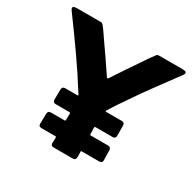

<svg xmlns="http://www.w3.org/2000/svg" viewBox="-168 -955 1140 1131"><g transform="rotate(30 401.5 -389.5)"><path d="M196.8 -247.1Q196.8 -264.2 197 -281.7Q197.3 -299.3 197.8 -316.4Q198.7 -336.4 217.3 -336.4Q221.2 -336.4 234.1 -336.4Q247.1 -336.4 262.7 -336.2Q278.3 -335.9 290.3 -336.2Q302.2 -336.4 304.2 -336.9L306.2 -339.8V-340.8Q305.7 -341.8 304.9 -342.8Q304.2 -343.8 303.2 -344.7Q238.3 -448.7 168.2 -548.6Q98.1 -648.4 25.4 -747.1Q22.5 -751 19.3 -756.3Q16.1 -761.7 16.1 -766.6Q16.1 -775.4 24.9 -777.3Q33.7 -779.3 40 -779.3H204.1Q213.4 -779.3 220.7 -771Q233.9 -755.9 245.4 -738.5Q256.8 -721.2 268.6 -704.6Q302.2 -657.7 334.5 -609.9Q366.7 -562 399.4 -514.2L404.3 -511.2L409.2 -514.6Q438 -558.1 467 -601.6Q496.1 -645 525.4 -688Q539.6 -709 553.7 -730Q567.9 -751 583 -770.5Q589.8 -779.3 599.1 -779.3H762.2Q769 -779.3 778.1 -777.3Q787.1 -775.4 787.1 -766.6Q787.1 -761.7 783.7 -756.3Q780.3 -751 777.3 -747.1Q725.1 -676.8 673.1 -606Q621.1 -535.2 571.8 -462.4Q551.3 -433.1 531.2 -403.1Q511.2 -373 492.7 -342.8Q491.2 -339.8 491.2 -338.9Q491.2 -338.4 492.2 -337.4Q496.1 -336.4 498 -336.4H603Q623 -336.4 623 -316.4Q623 -299.3 623.3 -281.7Q623.5 -264.2 623.5 -247.1Q623.5 -227.1 604 -227.1H489.3Q481 -227.1 481 -221.2L481.9 -178.7Q481.9 -173.8 482.9 -172.1Q483.9 -170.4 489.7 -170.4H606Q625 -170.4 626 -150.9L627.4 -83.5Q628.4 -63 607.9 -63H490.7Q488.8 -63 485.8 -62.5Q482.9 -62 482.9 -59.1Q482.9 -48.8 484.1 -34.9Q485.4 -21 481.7 -10.5Q478 0 463.9 0H333.5Q313.5 0 313.5 -20Q313.5 -29.8 314.7 -39.8Q315.9 -49.8 314.5 -59.1Q314 -62.5 311.5 -62.7Q309.1 -63 306.6 -63H214.4Q193.8 -63 194.8 -83.5L196.3 -150.9Q197.3 -170.4 216.3 -170.4H307.6Q313.5 -170.4 314.5 -172.1Q315.4 -173.8 315.4 -178.7L316.4 -221.2Q316.4 -227.1 308.1 -227.1H216.3Q196.8 -227.1 196.8 -247.1Z"/></g></svg>

Font: Belanosima
Style: Bold
Weight: 700
Designer: The DocRepair Project, Santiago Orozco
Foundry: Google
Version: Version 2.000